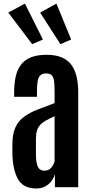

<svg xmlns="http://www.w3.org/2000/svg" viewBox="-20 -1048 514 1075"><path d="M183.6 7.3Q108.4 7.3 79.3 -47.4Q50.3 -102.1 49.3 -192.4V-239.3Q49.3 -297.9 66.2 -334.5Q83 -371.1 114.3 -394Q145.5 -417 189 -434.1Q232.4 -451.2 285.6 -470.7V-534.7Q285.6 -571.8 282.7 -594Q279.8 -616.2 269.5 -626.5Q259.3 -636.7 237.8 -636.7Q216.8 -636.7 205.8 -626.2Q194.8 -615.7 190.9 -594Q187 -572.3 187 -538.6V-505.9H59.1V-527.8Q59.1 -578.1 67.6 -617.7Q76.2 -657.2 96.7 -684.8Q117.2 -712.4 152.6 -726.8Q188 -741.2 241.7 -741.2Q289.1 -741.2 322.8 -727.8Q356.4 -714.4 377.4 -687.7Q398.4 -661.1 408.2 -621.1Q418 -581.1 418 -527.8V0H287.6V-72.8Q281.7 -51.8 267.6 -33.4Q253.4 -15.1 232.2 -3.9Q210.9 7.3 183.6 7.3ZM228.5 -92.3Q252.9 -92.3 267.6 -109.9Q282.2 -127.4 285.6 -145.5V-397.5Q256.3 -384.3 236.3 -372.8Q216.3 -361.3 204.1 -347.7Q191.9 -334 186.5 -315.4Q181.2 -296.9 181.2 -270V-188Q181.2 -137.7 191.7 -115Q202.1 -92.3 228.5 -92.3ZM160.2 -800.8 26.4 -977.5 119.6 -1027.8 220.2 -826.7ZM318.4 -800.8 204.6 -977.5 295.9 -1027.8 378.4 -826.7Z"/></svg>

Font: Antonio
Style: Bold
Weight: 700
Designer: Vernon Adams
Foundry: Vernon Adams
Version: Version 1.002